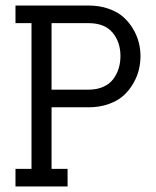

<svg xmlns="http://www.w3.org/2000/svg" viewBox="-20 -674 570 702"><path d="M36.6 7.8V-56.6H95.2V-589.4H36.6V-653.8H303.2Q343.8 -653.8 377 -642.1Q410.2 -630.4 431.4 -611.3Q452.6 -592.3 467 -567.6Q481.4 -543 487.5 -518.3Q493.7 -493.7 493.7 -469.2Q493.7 -444.3 487.8 -419.4Q481.9 -394.5 467.5 -369.4Q453.1 -344.2 432.1 -325Q411.1 -305.7 377.7 -293.7Q344.2 -281.7 303.2 -281.7H168.5V-56.6H227.1V7.8ZM168.5 -346.2H303.2Q334 -346.2 357.2 -356.4Q380.4 -366.7 393.8 -384.5Q407.2 -402.3 413.8 -423.6Q420.4 -444.8 420.4 -469.2Q420.4 -520 391.6 -554.7Q362.8 -589.4 303.2 -589.4H168.5Z"/></svg>

Font: AzarMehrMonospaced
Style: SerifBold
Weight: 1
Designer: Amin Abedi
Version: Version 1.00